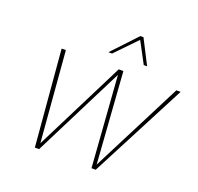

<svg xmlns="http://www.w3.org/2000/svg" viewBox="-151 -1071 1274 1236"><g transform="rotate(20 485.5 -453.5)"><path d="M600 0 552 -658H579L625 -9H611L942 -658H971L629 0ZM212 0 156 -658H185L238 -9H221L547 -658H572L241 0ZM447 -739 605 -907H626L619 -891L472 -739ZM689 -739 608 -891 605 -907H626L712 -739Z"/></g></svg>

Font: Ysabeau Infant Thin
Style: Italic
Weight: 250
Italic angle: -12°
Designer: Christian Thalmann (Catharsis Fonts)
Version: Version 2.001;gftools[0.9.30]; featfreeze: ss01,ss02,lnum